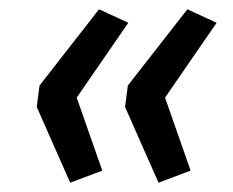

<svg xmlns="http://www.w3.org/2000/svg" viewBox="-20 -475 502 413"><path d="M131 -82 59 -245 65 -291 193 -455 256 -426 145 -265 200 -108ZM321 -82 249 -245 255 -291 383 -455 446 -426 335 -265 390 -108Z"/></svg>

Font: Nunito Sans 10pt Medium
Style: Italic
Weight: 500
Italic angle: -9°
Designer: Vernon Adams
Foundry: Vernon Adams
Version: Version 3.101;gftools[0.9.27]